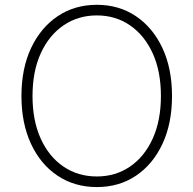

<svg xmlns="http://www.w3.org/2000/svg" viewBox="-20 -757 793 787"><path d="M377 9.8Q286.1 9.8 216.3 -36.6Q146.5 -83 107.2 -167.2Q67.9 -251.5 67.9 -363.3Q67.9 -476.1 107.4 -560.1Q147 -644 216.6 -690.7Q286.1 -737.3 377 -737.3Q467.8 -737.3 537.1 -690.7Q606.4 -644 645.8 -560.1Q685.1 -476.1 685.1 -363.3Q685.1 -251 645.8 -167Q606.4 -83 537.1 -36.6Q467.8 9.8 377 9.8ZM377 -33.7Q453.6 -33.7 512.9 -74.2Q572.3 -114.7 606 -189Q639.6 -263.2 639.6 -363.3Q639.6 -464.4 606 -538.3Q572.3 -612.3 512.9 -653.1Q453.6 -693.8 377 -693.8Q300.3 -693.8 240.7 -653.3Q181.2 -612.8 147.2 -538.8Q113.3 -464.8 113.3 -363.3Q113.3 -263.2 146.7 -189.2Q180.2 -115.2 239.7 -74.5Q299.3 -33.7 377 -33.7Z"/></svg>

Font: Inter ExtraLight
Style: Regular
Weight: 250
Designer: Rasmus Andersson
Foundry: rsms
Version: Version 4.001;git-66647c0bb